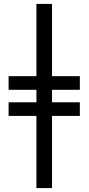

<svg xmlns="http://www.w3.org/2000/svg" viewBox="-20 -756 457 991"><path d="M168 214.8V-157.7H24.4V-228H168V-292.5H24.4V-362.8H168V-735.8H248.5V-362.8H392.1V-292.5H248.5V-228H392.1V-157.7H248.5V214.8Z"/></svg>

Font: Charis SIL Afr
Style: Bold
Weight: 700
Foundry: SIL International
Version: Version 5.000